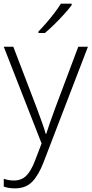

<svg xmlns="http://www.w3.org/2000/svg" viewBox="-20 -786 500 1048"><path d="M0.5 -530.8H52.7L181.6 -193.8Q198.2 -148.9 210.4 -114.7Q222.7 -80.6 229.5 -55.2H232.4Q239.3 -77.6 251.5 -113Q263.7 -148.4 279.8 -191.9L407.2 -530.8H460L217.8 99.6Q191.4 168.9 156.2 205.6Q121.1 242.2 61.5 242.2Q43.5 242.2 28.8 239.7Q14.2 237.3 0.5 232.4V189.9Q13.2 194.3 26.6 196.8Q40 199.2 56.2 199.2Q97.2 199.2 123.3 173.3Q149.4 147.5 170.9 91.3L207 -2.9ZM371.1 -766.1V-757.8Q355.5 -736.8 330.6 -709.2Q305.7 -681.6 277.8 -654.1Q250 -626.5 225.1 -606H189.9V-614.3Q209.5 -633.8 232.9 -660.9Q256.3 -688 277.6 -716.1Q298.8 -744.1 312.5 -766.1Z"/></svg>

Font: Open Sans Light
Style: Regular
Weight: 300
Designer: Monotype Design Team
Foundry: Monotype Imaging Inc.
Version: Version 3.000; ttfautohint (v1.8.4)